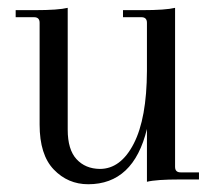

<svg xmlns="http://www.w3.org/2000/svg" viewBox="-20 -458 558 490"><path d="M426.8 -32.2Q426.8 -18.1 440.9 -18.1H487.8V0H439Q378.9 0 355 5.9V-128.9Q320.8 12.2 205.1 12.2Q153.3 12.2 117.2 -25.4Q81.1 -63 81.1 -140.1V-399.9Q81.1 -414.1 66.9 -414.1H20V-432.1H68.8Q128.9 -432.1 152.8 -438V-127Q152.8 -76.2 175.3 -51.8Q197.8 -27.3 234.9 -26.9Q288.1 -26.9 321.3 -91.3Q354.5 -155.8 355 -276.9V-399.9Q355 -414.1 340.8 -414.1H293.9V-432.1H342.8Q402.8 -432.1 426.8 -438Z"/></svg>

Font: Arapey-Regular
Style: Regular
Weight: 400
Designer: Eduardo Rodriguez Tunni
Foundry: Eduardo Rodriguez Tunni
Version: Version 1.002